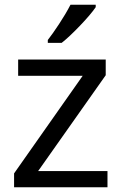

<svg xmlns="http://www.w3.org/2000/svg" viewBox="-20 -786 510 806"><path d="M431.2 0H39.1V-58.1L327.1 -467.8H56.2V-536.1H423.8V-470.2L140.1 -67.9H431.2ZM180.7 -618.2Q199.2 -641.6 227.8 -684.8Q256.3 -728 275.9 -766.1H381.8V-755.9Q360.4 -724.6 314.9 -677.2Q269.5 -629.9 238.8 -606H180.7Z"/></svg>

Font: NotoPenekeko
Style: Regular
Weight: 400
Designer: Monotype Design team
Foundry: Monotype Imaging Inc.
Version: Version 1.04